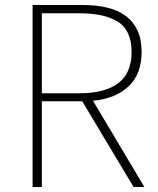

<svg xmlns="http://www.w3.org/2000/svg" viewBox="-20 -746 629 766"><path d="M308 -342 513 0H556L351 -344Q442 -353 493.5 -402Q545 -451 545 -539Q545 -589 528.5 -624.5Q512 -660 481.5 -682.5Q451 -705 408 -715.5Q365 -726 311 -726H110V0H147V-342ZM298 -374H147V-693H298Q398 -693 451.5 -658.5Q505 -624 505 -539Q505 -454 451.5 -414Q398 -374 298 -374Z"/></svg>

Font: Spoqa Han Sans Neo Thin
Style: Regular
Weight: 100
Designer: [Spoqa Han Sans Neo] Dong-huui Kim  Younghwa Kang  Yujin Lee  [Noto Sans] Ryoko NISHIZUKA  (kana & ideographs); Paul D. 
Foundry: Spoqa (http://www.spoqa-han-sans.com)
Version: Version 1.100;hotconv 1.0.109;makeotfexe 2.5.65596